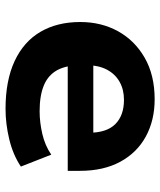

<svg xmlns="http://www.w3.org/2000/svg" viewBox="36 -590 565 676"><g transform="rotate(90 318.0 -251.5)"><path d="M363 11Q263 11 194.5 -21Q126 -53 91.5 -112Q57 -171 57 -252Q57 -326 89.5 -385Q122 -444 183 -479Q244 -514 329 -514Q403 -514 460 -483Q517 -452 549 -393Q581 -334 581 -251V-208H186V-298H459L447 -281Q447 -345 416.5 -375.5Q386 -406 331 -406Q295 -406 267.5 -390.5Q240 -375 224.5 -345.5Q209 -316 209 -272V-255Q209 -203 226.5 -171Q244 -139 280 -124Q316 -109 371 -109Q410 -109 451 -118.5Q492 -128 524 -150L566 -43Q524 -15 469.5 -2Q415 11 363 11Z"/></g></svg>

Font: Nunito Sans 7pt ExtraBold
Style: Regular
Weight: 800
Designer: Vernon Adams
Foundry: Vernon Adams
Version: Version 3.101;gftools[0.9.27]